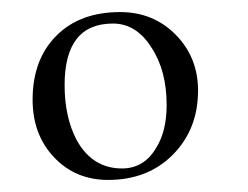

<svg xmlns="http://www.w3.org/2000/svg" viewBox="-20 -558 410 318"><path d="M308 -408Q308 -344 266.5 -302Q225 -260 159 -260Q105 -260 69.5 -297.5Q34 -335 34 -393Q34 -459 73 -498.5Q112 -538 179 -538Q234 -538 271 -500.5Q308 -463 308 -408ZM256 -384Q256 -441 231 -479Q206 -519 167 -519Q87 -519 87 -417Q87 -364 107 -326Q133 -279 182 -279Q218 -279 238 -312Q256 -340 256 -384Z"/></svg>

Font: GFS Didot
Style: Regular
Weight: 400
Designer: Takis Katsoulidis and George D. Matthiopoulos
Foundry: Takis Katsoulidis and George D. Matthiopoulos
Version: Version 1.0